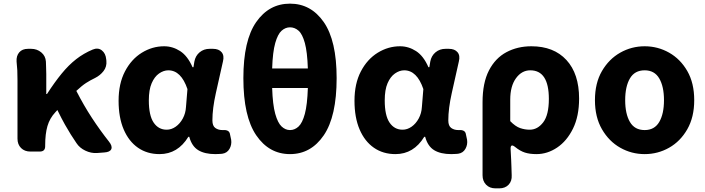

<svg xmlns="http://www.w3.org/2000/svg" viewBox="-20 -832 3872 1054"><path d="M512 8Q480 10 448.5 -5Q417 -20 400 -46Q383 -71 368.5 -94Q354 -117 336.5 -148Q319 -179 295 -228L284 -216Q253 -183 240.5 -140Q228 -97 228 -34V-29Q228 0 198 0H147Q115 0 95.5 -19.5Q76 -39 76 -71V-392Q76 -426 75 -445.5Q74 -465 71 -494Q69 -525 85.5 -544.5Q102 -564 134 -564H151Q183 -564 206.5 -544.5Q230 -525 232 -494Q232 -487 233 -464.5Q234 -442 234 -425V-316H238Q280 -381 318.5 -428Q357 -475 398 -507Q439 -539 489 -560Q518 -572 539 -555.5Q560 -539 563 -507L564 -498Q567 -466 548.5 -442Q530 -418 502 -404Q475 -391 452.5 -376.5Q430 -362 399 -333Q440 -253 484.5 -185Q529 -117 578 -55Q598 -30 591 -13.5Q584 3 552 5Z M856 14Q788 14 737.5 -21Q687 -56 659 -121.5Q631 -187 631 -279Q631 -373 666 -440Q701 -507 758.5 -542.5Q816 -578 881 -578Q928 -578 969 -551.5Q1010 -525 1037 -463H1042L1047 -494Q1053 -526 1076 -545Q1099 -564 1131 -564H1149Q1181 -564 1196.5 -545.5Q1212 -527 1204 -495Q1184 -406 1165 -321Q1146 -236 1146 -171Q1146 -141 1162 -129.5Q1178 -118 1201 -118Q1205 -118 1205.5 -118Q1206 -118 1207 -118Q1221 -119 1231 -113.5Q1241 -108 1243 -93L1249 -65Q1253 -38 1240 -15Q1227 8 1200 12Q1197 12 1187.5 13Q1178 14 1162 14Q1104 14 1068.5 -7.5Q1033 -29 1019 -81H1014Q956 14 856 14ZM895 -120Q921 -120 944.5 -136.5Q968 -153 983.5 -181.5Q999 -210 1001 -245L1009 -343Q974 -446 904 -446Q878 -446 853 -428.5Q828 -411 812.5 -375Q797 -339 797 -281Q797 -198 823.5 -159Q850 -120 895 -120Z M1572 14Q1457 14 1386.5 -89.5Q1316 -193 1316 -403Q1316 -610 1386.5 -711Q1457 -812 1572 -812Q1687 -812 1757.5 -710.5Q1828 -609 1828 -403Q1828 -193 1757.5 -89.5Q1687 14 1572 14ZM1572 -118Q1598 -118 1619 -137.5Q1640 -157 1653.5 -207Q1667 -257 1670 -349H1474Q1477 -257 1491 -207Q1505 -157 1526 -137.5Q1547 -118 1572 -118ZM1474 -456H1670Q1667 -547 1653.5 -596Q1640 -645 1619 -663.5Q1598 -682 1572 -682Q1547 -682 1526 -663.5Q1505 -645 1491 -596Q1477 -547 1474 -456Z M2151 14Q2083 14 2032.5 -21Q1982 -56 1954 -121.5Q1926 -187 1926 -279Q1926 -373 1961 -440Q1996 -507 2053.5 -542.5Q2111 -578 2176 -578Q2223 -578 2264 -551.5Q2305 -525 2332 -463H2337L2342 -494Q2348 -526 2371 -545Q2394 -564 2426 -564H2444Q2476 -564 2491.5 -545.5Q2507 -527 2499 -495Q2479 -406 2460 -321Q2441 -236 2441 -171Q2441 -141 2457 -129.5Q2473 -118 2496 -118Q2500 -118 2500.5 -118Q2501 -118 2502 -118Q2516 -119 2526 -113.5Q2536 -108 2538 -93L2544 -65Q2548 -38 2535 -15Q2522 8 2495 12Q2492 12 2482.5 13Q2473 14 2457 14Q2399 14 2363.5 -7.5Q2328 -29 2314 -81H2309Q2251 14 2151 14ZM2190 -120Q2216 -120 2239.5 -136.5Q2263 -153 2278.5 -181.5Q2294 -210 2296 -245L2304 -343Q2269 -446 2199 -446Q2173 -446 2148 -428.5Q2123 -411 2107.5 -375Q2092 -339 2092 -281Q2092 -198 2118.5 -159Q2145 -120 2190 -120Z M2700 202Q2668 202 2648.5 182Q2629 162 2629 130V-271Q2629 -377 2664 -445Q2699 -513 2760 -545.5Q2821 -578 2897 -578Q3020 -578 3089.5 -502.5Q3159 -427 3159 -291Q3159 -194 3125.5 -126Q3092 -58 3038.5 -22Q2985 14 2925 14Q2888 14 2861.5 5.5Q2835 -3 2808 -25Q2782 -46 2783 -14Q2785 23 2786 43.5Q2787 64 2787.5 82Q2788 100 2789 130Q2791 162 2772 182Q2753 202 2721 202ZM2888 -120Q2931 -120 2962 -160.5Q2993 -201 2993 -289Q2993 -446 2891 -446Q2844 -446 2812.5 -402.5Q2781 -359 2781 -285V-167Q2809 -138 2835 -129Q2861 -120 2888 -120Z M3519 14Q3447 14 3385 -21Q3323 -56 3284.5 -122.5Q3246 -189 3246 -282Q3246 -376 3284.5 -442Q3323 -508 3385 -543Q3447 -578 3519 -578Q3591 -578 3653 -543Q3715 -508 3753 -442Q3791 -376 3791 -282Q3791 -189 3753 -122.5Q3715 -56 3653 -21Q3591 14 3519 14ZM3519 -118Q3573 -118 3599 -162.5Q3625 -207 3625 -282Q3625 -357 3599 -401.5Q3573 -446 3519 -446Q3464 -446 3438 -401.5Q3412 -357 3412 -282Q3412 -207 3438 -162.5Q3464 -118 3519 -118Z"/></svg>

Font: Chiron GoRound TC EB
Style: Regular
Weight: 700
Designer: Ryoko NISHIZUKA 西塚涼子 (kana, bopomofo & ideographs); Paul D. Hunt (Latin, Greek & Cyrillic); Sandoll Communications 산돌커뮤니
Foundry: Adobe
Version: Version 1.000;hotconv 1.1.1;makeotfexe 2.6.0